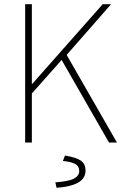

<svg xmlns="http://www.w3.org/2000/svg" viewBox="-20 -680 590 916"><path d="M100 0V-660H132V-280H134L470 -660H510L298 -418L538 0H500L274 -394L132 -234V0ZM250 216 244 190Q310 185 334 171.5Q358 158 358 136Q358 112 337 101.5Q316 91 280 88L290 62Q344 71 366 86.5Q388 102 388 134Q388 171 353 191Q318 211 250 216Z"/></svg>

Font: SourceSans3VF
Style: Regular
Weight: 200
Designer: Paul D. Hunt
Foundry: Adobe
Version: Version 3.052;hotconv 1.1.0;makeotfexe 2.6.0